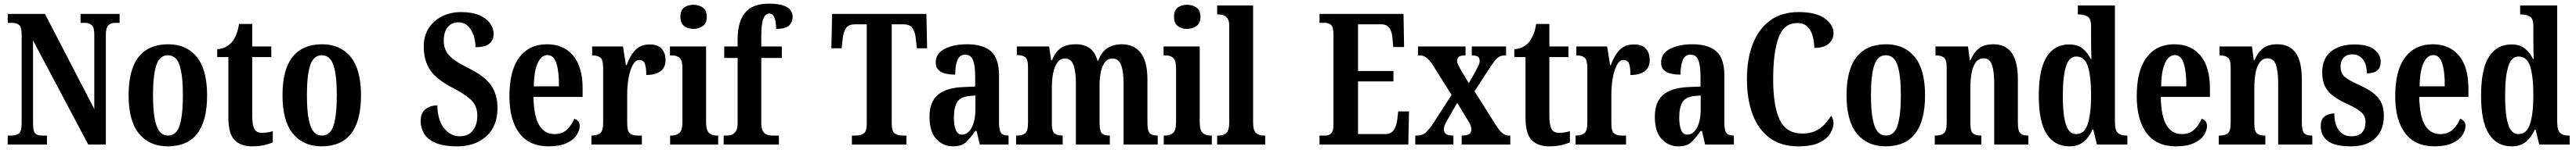

<svg xmlns="http://www.w3.org/2000/svg" viewBox="-20 -790 14042 820"><path d="M22 0V-49H43Q69 -49 83.5 -60.5Q98 -72 98 -116V-602Q98 -643 83.5 -654Q69 -665 49 -665H22V-714H225L494 -194V-602Q494 -640 480 -652.5Q466 -665 446 -665H419V-714H632V-665H606Q584 -665 570.5 -651.5Q557 -638 557 -598V0H461L160 -569V-116Q160 -72 172 -60.5Q184 -49 208 -49H236V0Z M894 10Q795 10 738 -59Q681 -128 681 -269Q681 -410 736 -479Q791 -548 897 -548Q996 -548 1052.5 -479Q1109 -410 1109 -269Q1109 10 894 10ZM896 -49Q942 -49 959.5 -105Q977 -161 977 -269Q977 -378 959 -433Q941 -488 895 -488Q850 -488 832 -433Q814 -378 814 -269Q814 -161 832.5 -105Q851 -49 896 -49Z M1353 10Q1292 10 1258.5 -24.5Q1225 -59 1225 -147V-478H1164V-521Q1194 -523 1214 -535Q1234 -547 1247 -563Q1258 -578 1267.5 -600Q1277 -622 1283 -659H1355V-536H1459V-478H1355V-155Q1355 -107 1366.5 -85.5Q1378 -64 1407 -64Q1440 -64 1467 -73V-12Q1453 -5 1424 2.5Q1395 10 1353 10Z M1733 10Q1634 10 1577 -59Q1520 -128 1520 -269Q1520 -410 1575 -479Q1630 -548 1736 -548Q1835 -548 1891.5 -479Q1948 -410 1948 -269Q1948 10 1733 10ZM1735 -49Q1781 -49 1798.5 -105Q1816 -161 1816 -269Q1816 -378 1798 -433Q1780 -488 1734 -488Q1689 -488 1671 -433Q1653 -378 1653 -269Q1653 -161 1671.5 -105Q1690 -49 1735 -49Z M2473 10Q2396 10 2352 -10Q2308 -30 2290.5 -61.5Q2273 -93 2273 -127Q2273 -174 2300.5 -194Q2328 -214 2364 -214Q2366 -130 2402 -87.5Q2438 -45 2486 -45Q2533 -45 2557.5 -76.5Q2582 -108 2582 -157Q2582 -213 2545.5 -246Q2509 -279 2442 -313Q2358 -357 2324 -408.5Q2290 -460 2290 -536Q2290 -594 2317 -636Q2344 -678 2390.5 -701Q2437 -724 2494 -724Q2554 -724 2593.5 -706.5Q2633 -689 2652 -661.5Q2671 -634 2671 -605Q2671 -571 2648 -551.5Q2625 -532 2572 -532Q2572 -566 2561.5 -597Q2551 -628 2530.5 -648Q2510 -668 2479 -668Q2442 -668 2420.5 -641.5Q2399 -615 2399 -567Q2399 -538 2410 -514Q2421 -490 2450.5 -467Q2480 -444 2535 -417Q2621 -374 2656.5 -324.5Q2692 -275 2692 -198Q2692 -101 2631.5 -45.5Q2571 10 2473 10Z M2971 10Q2865 10 2811 -62Q2757 -134 2757 -264Q2757 -405 2811 -476.5Q2865 -548 2962 -548Q3052 -548 3104 -486.5Q3156 -425 3156 -306V-260H2888Q2890 -155 2919 -106Q2948 -57 3003 -57Q3045 -57 3071 -82Q3097 -107 3111 -141Q3123 -137 3131.5 -127.5Q3140 -118 3140 -101Q3140 -77 3123 -51Q3106 -25 3068.5 -7.5Q3031 10 2971 10ZM3027 -318Q3028 -396 3013.5 -442.5Q2999 -489 2965 -489Q2931 -489 2911 -445Q2891 -401 2890 -318Z M3204 0V-49H3207Q3235 -49 3251.5 -61.5Q3268 -74 3268 -121V-419Q3268 -463 3253 -475Q3238 -487 3211 -487H3208V-536H3376L3392 -434H3396Q3415 -487 3444 -517Q3473 -547 3522 -547Q3567 -547 3587.5 -523.5Q3608 -500 3608 -462Q3608 -421 3580.5 -400.5Q3553 -380 3503 -380Q3503 -421 3495.5 -441.5Q3488 -462 3465 -462Q3444 -462 3429 -434Q3414 -406 3406.5 -363Q3399 -320 3399 -276V-116Q3399 -72 3414 -60.5Q3429 -49 3453 -49H3479V0Z M3760 -632Q3729 -632 3709 -648Q3689 -664 3689 -698Q3689 -733 3709 -748.5Q3729 -764 3760 -764Q3790 -764 3811.5 -748.5Q3833 -733 3833 -698Q3833 -664 3811.5 -648Q3790 -632 3760 -632ZM3633 0V-49H3642Q3668 -49 3684 -63.5Q3700 -78 3700 -121V-418Q3700 -459 3685 -473Q3670 -487 3645 -487H3632V-536H3829V-122Q3829 -78 3845 -63.5Q3861 -49 3886 -49H3895V0Z M3925 0V-49H3944Q3955 -49 3968.5 -53.5Q3982 -58 3991.5 -72.5Q4001 -87 4001 -116V-473H3928V-536H4001V-577Q4001 -669 4041 -719.5Q4081 -770 4172 -770Q4224 -770 4252 -759.5Q4280 -749 4290.5 -732.5Q4301 -716 4301 -698Q4301 -671 4282.5 -651.5Q4264 -632 4211 -632Q4211 -650 4208 -669.5Q4205 -689 4197 -702.5Q4189 -716 4174 -716Q4152 -716 4141 -687Q4130 -658 4130 -593V-536H4242V-473H4130V-116Q4130 -87 4139 -72.5Q4148 -58 4161.5 -53.5Q4175 -49 4187 -49H4226V0Z M4624 0V-49H4646Q4672 -49 4688.5 -60.5Q4705 -72 4705 -115V-657H4642Q4605 -657 4591.5 -636Q4578 -615 4574 -582L4568 -526H4512L4516 -714H5030L5034 -526H4978L4972 -582Q4968 -615 4954.5 -636Q4941 -657 4904 -657H4841V-116Q4841 -72 4857.5 -60.5Q4874 -49 4900 -49H4921V0Z M5174 10Q5122 10 5084.5 -29.5Q5047 -69 5047 -152Q5047 -233 5092.5 -271.5Q5138 -310 5229 -314L5296 -317V-373Q5296 -430 5284.5 -460.5Q5273 -491 5241 -491Q5212 -491 5199.5 -462Q5187 -433 5187 -382Q5081 -382 5081 -448Q5081 -498 5130 -523Q5179 -548 5252 -548Q5338 -548 5382 -509.5Q5426 -471 5426 -377V-120Q5426 -79 5436.5 -64Q5447 -49 5475 -49H5478V0H5321L5304 -74H5296Q5269 -34 5245 -12Q5221 10 5174 10ZM5223 -54Q5257 -54 5277 -92.5Q5297 -131 5297 -191V-268L5263 -265Q5216 -261 5198 -232Q5180 -203 5180 -147Q5180 -104 5190.5 -79Q5201 -54 5223 -54Z M5519 0V-49H5526Q5553 -49 5568.5 -61Q5584 -73 5584 -119V-422Q5584 -466 5568.5 -477.5Q5553 -489 5526 -489H5523V-536H5699L5710 -461H5715Q5732 -505 5762 -526.5Q5792 -548 5845 -548Q5889 -548 5919 -527.5Q5949 -507 5963 -458H5967Q5998 -548 6096 -548Q6161 -548 6198 -501.5Q6235 -455 6235 -354V-120Q6235 -74 6248 -61.5Q6261 -49 6288 -49H6291V0H6105V-335Q6105 -399 6091.5 -434.5Q6078 -470 6044 -470Q6019 -470 6003.5 -450Q5988 -430 5981 -397Q5974 -364 5974 -325V-120Q5974 -74 5986.5 -61.5Q5999 -49 6026 -49H6030V0H5845V-335Q5845 -399 5832 -434.5Q5819 -470 5785 -470Q5760 -470 5744 -448Q5728 -426 5721 -390.5Q5714 -355 5714 -313V-115Q5714 -72 5728.5 -60.5Q5743 -49 5771 -49H5773V0Z M6451 -632Q6420 -632 6400 -648Q6380 -664 6380 -698Q6380 -733 6400 -748.5Q6420 -764 6451 -764Q6481 -764 6502.5 -748.5Q6524 -733 6524 -698Q6524 -664 6502.5 -648Q6481 -632 6451 -632ZM6324 0V-49H6333Q6359 -49 6375 -63.5Q6391 -78 6391 -121V-418Q6391 -459 6376 -473Q6361 -487 6336 -487H6323V-536H6520V-122Q6520 -78 6536 -63.5Q6552 -49 6577 -49H6586V0Z M6615 0V-49H6625Q6650 -49 6665.5 -63.5Q6681 -78 6681 -122V-648Q6681 -676 6671.5 -689Q6662 -702 6649 -706.5Q6636 -711 6625 -711H6615V-760H6811V-122Q6811 -78 6827 -63.5Q6843 -49 6868 -49H6877V0Z M7173 0V-49H7205Q7226 -49 7237.5 -62Q7249 -75 7249 -108V-601Q7249 -643 7235.5 -654Q7222 -665 7203 -665H7173V-714H7631L7634 -533H7575L7571 -578Q7569 -614 7555 -635.5Q7541 -657 7509 -657H7383V-402H7576V-345H7383V-57H7531Q7563 -57 7578 -80Q7593 -103 7597 -136L7602 -181H7661L7657 0Z M7695 0V-49H7703Q7732 -49 7749 -62.5Q7766 -76 7791 -113L7893 -271L7791 -434Q7774 -460 7757.5 -473.5Q7741 -487 7721 -487H7710V-536H7969V-487H7966Q7940 -487 7931.5 -478.5Q7923 -470 7923 -458Q7923 -448 7928 -437.5Q7933 -427 7941 -412L7987 -335L8024 -401Q8032 -418 8039 -431Q8046 -444 8046 -457Q8046 -475 8035 -481Q8024 -487 8007 -487H8003V-536H8190V-487H8183Q8160 -487 8144.5 -474.5Q8129 -462 8103 -422L8018 -291L8137 -102Q8155 -74 8171 -61.5Q8187 -49 8202 -49H8213V0H7948V-49H7952Q8001 -49 8001 -82Q8001 -93 7995.5 -107Q7990 -121 7970 -151L7924 -228L7871 -136Q7863 -122 7857 -109Q7851 -96 7851 -82Q7851 -66 7862.5 -57.5Q7874 -49 7901 -49H7903V0Z M8424 10Q8363 10 8329.5 -24.5Q8296 -59 8296 -147V-478H8235V-521Q8265 -523 8285 -535Q8305 -547 8318 -563Q8329 -578 8338.5 -600Q8348 -622 8354 -659H8426V-536H8530V-478H8426V-155Q8426 -107 8437.5 -85.5Q8449 -64 8478 -64Q8511 -64 8538 -73V-12Q8524 -5 8495 2.5Q8466 10 8424 10Z M8569 0V-49H8572Q8600 -49 8616.5 -61.5Q8633 -74 8633 -121V-419Q8633 -463 8618 -475Q8603 -487 8576 -487H8573V-536H8741L8757 -434H8761Q8780 -487 8809 -517Q8838 -547 8887 -547Q8932 -547 8952.5 -523.5Q8973 -500 8973 -462Q8973 -421 8945.5 -400.5Q8918 -380 8868 -380Q8868 -421 8860.5 -441.5Q8853 -462 8830 -462Q8809 -462 8794 -434Q8779 -406 8771.5 -363Q8764 -320 8764 -276V-116Q8764 -72 8779 -60.5Q8794 -49 8818 -49H8844V0Z M9128 10Q9076 10 9038.5 -29.5Q9001 -69 9001 -152Q9001 -233 9046.5 -271.5Q9092 -310 9183 -314L9250 -317V-373Q9250 -430 9238.5 -460.5Q9227 -491 9195 -491Q9166 -491 9153.5 -462Q9141 -433 9141 -382Q9035 -382 9035 -448Q9035 -498 9084 -523Q9133 -548 9206 -548Q9292 -548 9336 -509.5Q9380 -471 9380 -377V-120Q9380 -79 9390.5 -64Q9401 -49 9429 -49H9432V0H9275L9258 -74H9250Q9223 -34 9199 -12Q9175 10 9128 10ZM9177 -54Q9211 -54 9231 -92.5Q9251 -131 9251 -191V-268L9217 -265Q9170 -261 9152 -232Q9134 -203 9134 -147Q9134 -104 9144.5 -79Q9155 -54 9177 -54Z M9782 10Q9689 10 9627 -36Q9565 -82 9534 -164.5Q9503 -247 9503 -358Q9503 -468 9535 -550Q9567 -632 9629.5 -678Q9692 -724 9785 -724Q9879 -724 9927 -689.5Q9975 -655 9975 -608Q9975 -574 9948.5 -551Q9922 -528 9870 -528Q9870 -561 9861.5 -592.5Q9853 -624 9833 -644Q9813 -664 9777 -664Q9704 -664 9675 -583Q9646 -502 9646 -358Q9646 -209 9682 -134.5Q9718 -60 9805 -60Q9848 -60 9877.5 -74.5Q9907 -89 9927.5 -111.5Q9948 -134 9962 -157Q9968 -151 9971.5 -139.5Q9975 -128 9975 -117Q9975 -91 9958 -61.5Q9941 -32 9899 -11Q9857 10 9782 10Z M10259 10Q10160 10 10103 -59Q10046 -128 10046 -269Q10046 -410 10101 -479Q10156 -548 10262 -548Q10361 -548 10417.5 -479Q10474 -410 10474 -269Q10474 10 10259 10ZM10261 -49Q10307 -49 10324.5 -105Q10342 -161 10342 -269Q10342 -378 10324 -433Q10306 -488 10260 -488Q10215 -488 10197 -433Q10179 -378 10179 -269Q10179 -161 10197.5 -105Q10216 -49 10261 -49Z M10527 0V-49H10532Q10560 -49 10576 -61Q10592 -73 10592 -119V-421Q10592 -464 10576.5 -475.5Q10561 -487 10535 -487H10531V-536H10708L10718 -461H10722Q10740 -504 10768.5 -526Q10797 -548 10847 -548Q10912 -548 10946 -501.5Q10980 -455 10980 -354V-120Q10980 -74 10993 -61.5Q11006 -49 11033 -49H11037V0H10851V-335Q10851 -399 10839 -435Q10827 -471 10793 -471Q10766 -471 10750 -448.5Q10734 -426 10727.5 -390Q10721 -354 10721 -313V-115Q10721 -72 10735.5 -60.5Q10750 -49 10777 -49H10781V0Z M11260 10Q11181 10 11137.5 -56.5Q11094 -123 11094 -267Q11094 -412 11137 -479.5Q11180 -547 11259 -547Q11305 -547 11332.5 -525Q11360 -503 11377 -468H11381Q11380 -491 11379.5 -520Q11379 -549 11379 -577V-646Q11379 -689 11359.5 -700Q11340 -711 11314 -711H11307V-760H11509V-125Q11509 -79 11524.5 -64Q11540 -49 11570 -49H11577V0H11411L11391 -82H11387Q11368 -39 11338 -14.5Q11308 10 11260 10ZM11298 -57Q11343 -57 11361 -112.5Q11379 -168 11379 -268Q11379 -371 11362 -426Q11345 -481 11298 -481Q11259 -481 11242 -426Q11225 -371 11225 -267Q11225 -161 11242 -109Q11259 -57 11298 -57Z M11842 10Q11736 10 11682 -62Q11628 -134 11628 -264Q11628 -405 11682 -476.5Q11736 -548 11833 -548Q11923 -548 11975 -486.5Q12027 -425 12027 -306V-260H11759Q11761 -155 11790 -106Q11819 -57 11874 -57Q11916 -57 11942 -82Q11968 -107 11982 -141Q11994 -137 12002.5 -127.5Q12011 -118 12011 -101Q12011 -77 11994 -51Q11977 -25 11939.5 -7.5Q11902 10 11842 10ZM11898 -318Q11899 -396 11884.5 -442.5Q11870 -489 11836 -489Q11802 -489 11782 -445Q11762 -401 11761 -318Z M12075 0V-49H12080Q12108 -49 12124 -61Q12140 -73 12140 -119V-421Q12140 -464 12124.5 -475.5Q12109 -487 12083 -487H12079V-536H12256L12266 -461H12270Q12288 -504 12316.5 -526Q12345 -548 12395 -548Q12460 -548 12494 -501.5Q12528 -455 12528 -354V-120Q12528 -74 12541 -61.5Q12554 -49 12581 -49H12585V0H12399V-335Q12399 -399 12387 -435Q12375 -471 12341 -471Q12314 -471 12298 -448.5Q12282 -426 12275.5 -390Q12269 -354 12269 -313V-115Q12269 -72 12283.5 -60.5Q12298 -49 12325 -49H12329V0Z M12796 10Q12707 10 12669 -19.5Q12631 -49 12631 -100Q12631 -138 12653 -154Q12675 -170 12705 -170Q12705 -110 12730 -77.5Q12755 -45 12798 -45Q12839 -45 12857 -66.5Q12875 -88 12875 -122Q12875 -155 12853 -175.5Q12831 -196 12781 -219Q12732 -241 12701 -264Q12670 -287 12654.5 -317.5Q12639 -348 12639 -394Q12639 -470 12687 -508.5Q12735 -547 12814 -547Q12890 -547 12924 -518.5Q12958 -490 12958 -452Q12958 -389 12882 -389Q12882 -440 12860 -466.5Q12838 -493 12803 -493Q12774 -493 12756.5 -475.5Q12739 -458 12739 -427Q12739 -391 12760 -371.5Q12781 -352 12837 -327Q12880 -308 12911 -286Q12942 -264 12958.5 -233.5Q12975 -203 12975 -156Q12975 -80 12929 -35Q12883 10 12796 10Z M13251 10Q13145 10 13091 -62Q13037 -134 13037 -264Q13037 -405 13091 -476.5Q13145 -548 13242 -548Q13332 -548 13384 -486.5Q13436 -425 13436 -306V-260H13168Q13170 -155 13199 -106Q13228 -57 13283 -57Q13325 -57 13351 -82Q13377 -107 13391 -141Q13403 -137 13411.5 -127.5Q13420 -118 13420 -101Q13420 -77 13403 -51Q13386 -25 13348.5 -7.5Q13311 10 13251 10ZM13307 -318Q13308 -396 13293.5 -442.5Q13279 -489 13245 -489Q13211 -489 13191 -445Q13171 -401 13170 -318Z M13671 10Q13592 10 13548.5 -56.5Q13505 -123 13505 -267Q13505 -412 13548 -479.5Q13591 -547 13670 -547Q13716 -547 13743.5 -525Q13771 -503 13788 -468H13792Q13791 -491 13790.5 -520Q13790 -549 13790 -577V-646Q13790 -689 13770.5 -700Q13751 -711 13725 -711H13718V-760H13920V-125Q13920 -79 13935.5 -64Q13951 -49 13981 -49H13988V0H13822L13802 -82H13798Q13779 -39 13749 -14.5Q13719 10 13671 10ZM13709 -57Q13754 -57 13772 -112.5Q13790 -168 13790 -268Q13790 -371 13773 -426Q13756 -481 13709 -481Q13670 -481 13653 -426Q13636 -371 13636 -267Q13636 -161 13653 -109Q13670 -57 13709 -57Z"/></svg>

Font: Noto Serif Tamil ExtraCondensed
Style: Bold
Weight: 700
Width: 2
Designer: Indian Type Foundry, Tom Grace, and the Monotype Design Team
Foundry: Monotype Imaging Inc.
Version: Version 2.004; ttfautohint (v1.8.4.7-5d5b)